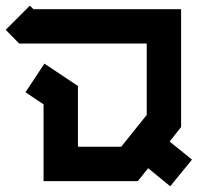

<svg xmlns="http://www.w3.org/2000/svg" viewBox="-32 -512 690 670"><path d="M72 -492 85 -480H600V-69L560 -18L638 45L562 138L485 75L449 120H120V-148L57 -190L123 -290L240 -212V0H391L480 -111V-360H35L-12 -408Z"/></svg>

Font: SOV_raksil
Style: Book
Weight: 400
Version: Version 1.00